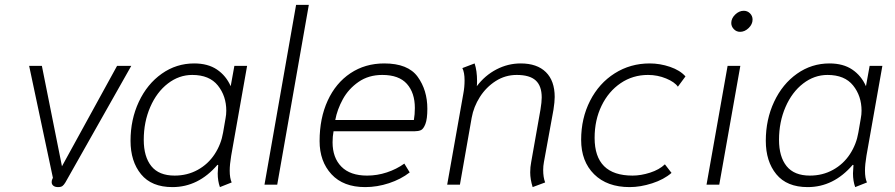

<svg xmlns="http://www.w3.org/2000/svg" viewBox="-20 -754 3655 784"><path d="M191 -10Q191 -17 193 -21L196 -28L99 -485H151L233 -75L458 -485H516L247 -9Q241 1 235 5.5Q229 10 217 10Q205 10 198 4.5Q191 -1 191 -10Z M513 -179Q513 -266 547 -338.5Q581 -411 640.5 -453Q700 -495 773 -495Q829 -495 866 -470Q903 -445 922 -402L937 -485H989L924 -118Q918 -82 918 -57Q918 -27 926 -9L878 10Q869 -15 869 -46Q869 -54 871 -80L868 -81Q790 10 684 10Q599 10 556 -42.5Q513 -95 513 -179ZM891 -213 901 -271Q904 -286 904 -302Q904 -362 869.5 -405Q835 -448 765 -448Q711 -448 665.5 -413Q620 -378 593.5 -317Q567 -256 567 -183Q567 -114 598 -75.5Q629 -37 693 -37Q745 -37 787.5 -60.5Q830 -84 856.5 -124.5Q883 -165 891 -213Z M1189 -734H1241L1112 0H1060Z M1285 -178Q1285 -271 1318 -343Q1351 -415 1411 -455Q1471 -495 1549 -495Q1646 -495 1685.5 -440.5Q1725 -386 1725 -310Q1725 -268 1717 -247.5Q1709 -227 1698.5 -222.5Q1688 -218 1673 -218H1342Q1338 -197 1338 -173Q1338 -110 1374 -73.5Q1410 -37 1479 -37Q1520 -37 1559.5 -50Q1599 -63 1631 -86L1653 -50Q1617 -22 1568.5 -6Q1520 10 1471 10Q1382 10 1333.5 -42.5Q1285 -95 1285 -178ZM1670 -264Q1674 -287 1674 -313Q1674 -375 1641.5 -411.5Q1609 -448 1541 -448Q1485 -448 1444 -419.5Q1403 -391 1380 -349Q1357 -307 1349 -264Z M2145 -50Q2145 -72 2149 -92L2187 -307Q2192 -337 2192 -356Q2192 -403 2167.5 -425.5Q2143 -448 2090 -448Q2043 -448 2004 -423Q1965 -398 1939.5 -358Q1914 -318 1906 -273L1858 0H1806L1872 -372Q1877 -398 1877 -426Q1877 -458 1868 -476L1918 -495Q1928 -465 1928 -423Q1928 -409 1927 -402Q1960 -446 2007 -470.5Q2054 -495 2106 -495Q2173 -495 2209 -459.5Q2245 -424 2245 -358Q2245 -338 2240 -306L2201 -92Q2198 -76 2198 -60Q2198 -30 2206 -9L2155 10Q2145 -22 2145 -50Z M2353 -183Q2353 -271 2389.5 -342.5Q2426 -414 2490 -454.5Q2554 -495 2633 -495Q2675 -495 2716 -481Q2757 -467 2779 -442L2748 -400Q2735 -419 2700 -433.5Q2665 -448 2626 -448Q2564 -448 2514.5 -414.5Q2465 -381 2436.5 -322.5Q2408 -264 2408 -191Q2408 -37 2563 -37Q2597 -37 2634.5 -49Q2672 -61 2695 -83L2722 -48Q2691 -21 2643 -5.5Q2595 10 2551 10Q2459 10 2406 -42.5Q2353 -95 2353 -183Z M2966 -660Q2966 -679 2982 -694.5Q2998 -710 3017 -710Q3032 -710 3042.5 -699.5Q3053 -689 3053 -674Q3053 -655 3037 -639.5Q3021 -624 3002 -624Q2987 -624 2976.5 -635Q2966 -646 2966 -660ZM2951 -485H3003L2917 0H2865Z M3107 -179Q3107 -266 3141 -338.5Q3175 -411 3234.5 -453Q3294 -495 3367 -495Q3423 -495 3460 -470Q3497 -445 3516 -402L3531 -485H3583L3518 -118Q3512 -82 3512 -57Q3512 -27 3520 -9L3472 10Q3463 -15 3463 -46Q3463 -54 3465 -80L3462 -81Q3384 10 3278 10Q3193 10 3150 -42.5Q3107 -95 3107 -179ZM3485 -213 3495 -271Q3498 -286 3498 -302Q3498 -362 3463.5 -405Q3429 -448 3359 -448Q3305 -448 3259.5 -413Q3214 -378 3187.5 -317Q3161 -256 3161 -183Q3161 -114 3192 -75.5Q3223 -37 3287 -37Q3339 -37 3381.5 -60.5Q3424 -84 3450.5 -124.5Q3477 -165 3485 -213Z"/></svg>

Font: Niramit ExtraLight
Style: Italic
Weight: 200
Italic angle: -10°
Designer: Katatrad Aksorn Co.,Ltd.
Foundry: Cadson Demak Co.,Ltd.
Version: Version 1.000; ttfautohint (v1.6)